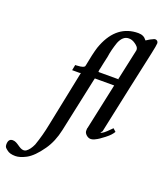

<svg xmlns="http://www.w3.org/2000/svg" viewBox="-390 -926 1155 1369"><g transform="rotate(20 187.5 -241.0)"><path d="M245 -450C245 -459 248 -466 250 -476C256 -510 258 -511 270 -569C275 -606 285 -644 299 -685C315 -724 338 -744 367 -744C384 -745 401 -739 418 -727C433 -716 449 -704 447 -682C446 -676 429 -597 396 -446C401 -445 406 -445 409 -445H251C246 -445 245 -445 245 -450ZM-161 221C-184 221 -195 236 -195 265C-195 284 -188 290 -171 303C-157 315 -136 321 -107 321C-84 321 -58 313 -27 297C8 278 43 243 80 190C111 146 133 93 146 32L233 -375C234 -381 236 -386 237 -392V-393H384L309 -43L308 -42C307 -37 307 -29 307 -20C307 0 333 23 354 23C366 23 379 20 392 12C406 6 426 -8 452 -28C483 -52 494 -66 506 -85L484 -105L470 -91C440 -60 420 -44 409 -44H407V-45C410 -48 414 -53 418 -58C425 -88 427 -99 435 -138C470 -305 517 -521 555 -696C565 -742 570 -770 570 -780C570 -793 561 -803 546 -803C542 -803 535 -800 526 -795C515 -791 495 -778 484 -771C483 -772 482 -774 480 -775C468 -792 448 -803 419 -803C312 -803 234 -744 187 -627C176 -603 163 -550 154 -503L146 -463L143 -451C142 -449 138 -446 130 -442C122 -439 106 -436 81 -435H73L65 -393H121C125 -393 128 -394 130 -396V-393L44 28C33 85 18 141 -1 195C-14 224 -29 244 -46 256C-51 260 -58 262 -66 262C-99 262 -124 221 -161 221Z"/></g></svg>

Font: fbb
Style: Bold Italic
Weight: 700
Italic angle: -12°
Designer: David J. Perry, Michael Sharpe
Version: Version 0.991